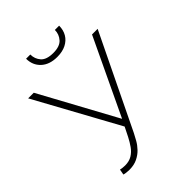

<svg xmlns="http://www.w3.org/2000/svg" viewBox="-253 -1004 1133 1133"><g transform="rotate(-45 313.5 -437.5)"><path d="M330.6 -240.7 553.7 -710.9H600.6L316.4 -124Q307.1 -106 294.2 -82.8Q281.2 -59.6 261.2 -38.6Q241.2 -17.6 212.6 -3.7Q184.1 10.3 143.6 10.3Q133.8 10.3 120.1 8.5Q106.4 6.8 100.1 4.4L106.4 -30.3Q113.3 -28.3 124.8 -27.1Q136.2 -25.9 145.5 -25.9Q179.7 -25.9 203.9 -40.8Q228 -55.7 245.1 -80.1Q262.2 -104.5 276.4 -132.3ZM67.4 -710.9 331.1 -226.1 346.2 -192.9 311.5 -179.7 20.5 -710.9ZM417.5 -884.8H453.1Q453.1 -848.6 436.8 -820.8Q420.4 -793 389.4 -777.3Q358.4 -761.7 315.4 -761.7Q251 -761.7 214.1 -796.1Q177.2 -830.6 177.2 -884.8H212.4Q212.4 -848.1 235.6 -821.5Q258.8 -794.9 315.4 -794.9Q369.6 -794.9 393.6 -821.8Q417.5 -848.6 417.5 -884.8Z"/></g></svg>

Font: Roboto ExtraLight
Style: Regular
Weight: 250
Designer: Christian Robertson
Foundry: Google
Version: Version 3.009; 2024